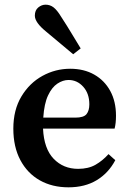

<svg xmlns="http://www.w3.org/2000/svg" viewBox="-20 -787 555 821"><path d="M273 -445Q249 -445 225.5 -429.5Q202 -414 185.5 -379Q169 -344 165 -284H302Q338 -284 350 -299Q362 -314 362 -341Q362 -387 336 -416Q310 -445 273 -445ZM273 14Q203 14 150 -16Q97 -46 67 -102.5Q37 -159 37 -237Q37 -317 71.5 -374.5Q106 -432 161.5 -462.5Q217 -493 280 -493Q339 -493 383 -468Q427 -443 451.5 -398Q476 -353 476 -292Q476 -260 470 -237H164Q168 -151 209.5 -108Q251 -65 314 -65Q358 -65 388.5 -82.5Q419 -100 444 -128L473 -102Q444 -47 393.5 -16.5Q343 14 273 14ZM325 -580 293 -555Q268 -576 241 -598.5Q214 -621 177 -652Q129 -691 129 -720Q129 -743 143.5 -755Q158 -767 175 -767Q194 -767 209 -755.5Q224 -744 241 -716Q269 -673 288 -641Q307 -609 325 -580Z"/></svg>

Font: Source Serif Pro Semibold
Style: Regular
Weight: 600
Designer: Frank Grießhammer
Foundry: Adobe Systems Incorporated
Version: Version 3.000;hotconv 1.0.109;makeotfexe 2.5.65596